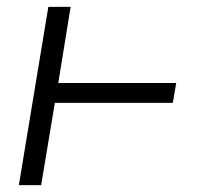

<svg xmlns="http://www.w3.org/2000/svg" viewBox="-20 -540 640 560"><path d="M35 0 121 -520H186L150 -298H494L484 -240H140L100 0Z"/></svg>

Font: Iosevka SS04 Light Extended
Style: Italic
Weight: 300
Width: 7
Italic angle: -9°
Monospace: yes
Designer: Belleve Invis
Foundry: Belleve Invis
Version: Version 19.0.0; ttfautohint (v1.8.4)